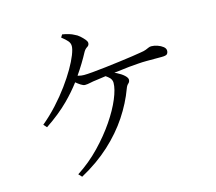

<svg xmlns="http://www.w3.org/2000/svg" viewBox="-112 -917 1225 1090"><g transform="rotate(-15 500.0 -372.0)"><path d="M104 -309Q151 -348 193 -394Q235 -440 268.5 -486Q302 -532 326 -573.5Q350 -615 363 -648Q376 -681 376 -699Q376 -716 364.5 -729.5Q353 -743 330 -761L340 -777Q360 -774 378 -768.5Q396 -763 408 -756Q423 -750 437 -737.5Q451 -725 461 -713Q471 -701 471 -692Q471 -678 459 -671Q447 -664 438 -649Q405 -587 364 -528Q367 -527 370 -526Q385 -522 401 -522Q418 -522 452.5 -525Q487 -528 529.5 -533Q572 -538 614.5 -543.5Q657 -549 691.5 -554Q726 -559 742 -562Q764 -565 775.5 -569.5Q787 -574 794.5 -577.5Q802 -581 811 -581Q828 -581 847 -574.5Q866 -568 879 -557.5Q892 -547 892 -534Q892 -522 885.5 -514.5Q879 -507 853 -507Q839 -507 815 -507Q791 -507 765 -507Q739 -507 715 -505Q693 -504 659.5 -500.5Q626 -497 589 -492Q579 -491 570 -490Q576 -487 583 -484Q609 -471 624.5 -456.5Q640 -442 640 -431Q640 -418 630.5 -410Q621 -402 615 -385Q586 -306 536 -230.5Q486 -155 413 -88Q340 -21 241 33L223 14Q297 -34 357 -96.5Q417 -159 460.5 -223Q504 -287 527.5 -343.5Q551 -400 551 -436Q551 -452 540 -465Q530 -475 517 -484Q483 -480 460 -476Q441 -474 423.5 -470Q406 -466 392 -466Q382 -466 368 -475Q354 -484 341 -495Q305 -447 259 -401Q202 -344 121 -290Z"/></g></svg>

Font: Early Summer Mincho
Style: Regular
Weight: 400
Designer: GuiWonder
Version: Version 1.002